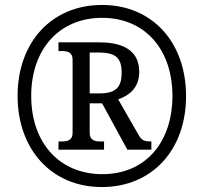

<svg xmlns="http://www.w3.org/2000/svg" viewBox="-20 -745 823 775"><path d="M391 10C594 10 731 -140 731 -357C731 -574 595 -725 392 -725C188 -725 51 -574 51 -358C51 -142 188 10 391 10ZM393 -42C223 -42 106 -165 106 -358C106 -547 220 -673 392 -673C564 -673 676 -547 676 -358C676 -170 567 -42 393 -42ZM216 -141H400V-174H387C363 -174 342 -178 342 -209V-328H392L494 -141H591V-174C560 -174 552 -179 539 -201L457 -344C501 -359 542 -390 542 -455C542 -533 488 -574 382 -574H216V-539H228C252 -539 273 -535 273 -504V-209C273 -178 252 -174 228 -174H216ZM381 -368H342V-533H378C445 -533 471 -513 471 -452C471 -394 449 -368 381 -368Z"/></svg>

Font: Noto Serif Hebrew SemiCondensed Medium
Style: Regular
Weight: 500
Width: 4
Designer: Monotype Design Team
Foundry: Monotype Imaging Inc.
Version: Version 2.004